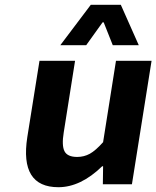

<svg xmlns="http://www.w3.org/2000/svg" viewBox="-20 -761 646 793"><path d="M229 -574.2 355 -741.2H479L553.2 -574.2H445.8L408.2 -668.9H403.8L335.9 -574.2ZM221.2 12.2Q60.5 12.2 92.8 -194.8L143.1 -509.8H290L243.2 -213.9Q234.4 -160.2 246.3 -136.5Q258.3 -112.8 298.8 -112.8Q327.1 -112.8 351.1 -126Q375 -139.2 405.8 -173.8L459 -509.8H606L524.9 0H404.8L405.8 -74.2H401.9Q313 12.2 221.2 12.2Z"/></svg>

Font: Office Code Pro Bold Italic
Style: Regular
Weight: 700
Italic angle: -9°
Designer: Nathan Rutzky & Paul D. Hunt
Foundry: Adobe Systems Incorporated
Version: Version 1.004;PS 001.004;hotconv 1.0.70;makeotf.lib2.5.58329